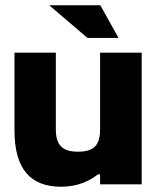

<svg xmlns="http://www.w3.org/2000/svg" viewBox="-20 -700 613 729"><path d="M518 0V-500H360V-209C360 -150 338 -124 276 -124C216 -124 192 -150 192 -209V-500H35V-205C35 -58 96 9 212 9C274 9 318 -12 352 -38H360V0ZM167 -680 312 -556H430L361 -680Z"/></svg>

Font: LT Wave Alt Black
Style: Regular
Weight: 900
Designer: Daniel Lyons
Version: Version 2.5 (Glyphs App)